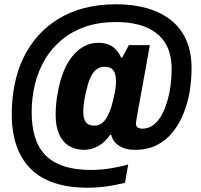

<svg xmlns="http://www.w3.org/2000/svg" viewBox="-20 -721 938 897"><path d="M389 156Q301 156 234.5 134Q168 112 124 68.5Q80 25 57.5 -39Q35 -103 35 -187Q35 -261 48.5 -327.5Q62 -394 89.5 -451Q117 -508 158 -554Q199 -600 253 -633Q307 -666 374.5 -683.5Q442 -701 523 -701Q602 -701 667 -682.5Q732 -664 778.5 -627Q825 -590 850 -534Q875 -478 875 -402Q875 -348 866 -293.5Q857 -239 837 -190Q817 -141 786.5 -103Q756 -65 712.5 -43Q669 -21 611 -21Q578 -21 554.5 -30.5Q531 -40 517.5 -56Q504 -72 500 -90L495 -92Q472 -58 440.5 -39.5Q409 -21 374 -21Q332 -21 302 -39.5Q272 -58 256 -94Q240 -130 240 -184Q240 -210 242.5 -236.5Q245 -263 250 -289Q259 -341 276 -384Q293 -427 317.5 -457.5Q342 -488 372.5 -504.5Q403 -521 439 -521Q467 -521 487 -513Q507 -505 521.5 -489.5Q536 -474 546 -452H551L582 -510H680L659 -393Q652 -356 646 -321Q640 -286 634 -255.5Q628 -225 624 -201Q620 -177 617.5 -162Q615 -147 615 -144Q615 -131 623 -125.5Q631 -120 645 -120Q674 -120 696.5 -137Q719 -154 735 -183Q751 -212 761.5 -248Q772 -284 777 -323Q782 -362 782 -398Q782 -473 751 -521.5Q720 -570 662 -594Q604 -618 522 -618Q442 -618 379.5 -596.5Q317 -575 269.5 -536Q222 -497 190.5 -444Q159 -391 143.5 -328Q128 -265 128 -197Q128 -132 143 -82Q158 -32 191 2.5Q224 37 277 55Q330 73 405 73Q427 73 451.5 71Q476 69 499.5 65Q523 61 544 56.5Q565 52 579 47L564 133Q543 138 513 144Q483 150 451 153Q419 156 389 156ZM420 -134Q441 -134 456 -145.5Q471 -157 481.5 -177Q492 -197 500 -221Q506 -243 510.5 -261Q515 -279 517.5 -294Q520 -309 521 -320.5Q522 -332 522 -341Q522 -362 517 -377.5Q512 -393 500.5 -401Q489 -409 469 -409Q449 -409 434.5 -399.5Q420 -390 409.5 -372Q399 -354 391 -328Q385 -306 380.5 -286.5Q376 -267 373.5 -251Q371 -235 370 -222Q369 -209 369 -200Q369 -167 381 -150.5Q393 -134 420 -134Z"/></svg>

Font: Archivo SemiCondensed ExtraBold
Style: Italic
Weight: 800
Width: 4
Italic angle: -10°
Designer: Hector Gatti
Foundry: Omnibus-Type
Version: Version 2.001